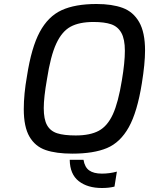

<svg xmlns="http://www.w3.org/2000/svg" viewBox="-20 -763 746 961"><path d="M99 -217Q99 -292 115 -382Q137 -525 179 -603Q221 -681 288.5 -712Q356 -743 463 -743Q541 -743 594 -723.5Q647 -704 676.5 -652.5Q706 -601 706 -510Q706 -445 690 -346Q667 -202 624.5 -126Q582 -50 515.5 -22Q449 6 342 6Q261 6 208.5 -12Q156 -30 127.5 -79Q99 -128 99 -217ZM590 -361Q605 -450 605 -509Q605 -567 587.5 -598.5Q570 -630 536.5 -641.5Q503 -653 448 -653Q377 -653 333.5 -629.5Q290 -606 261.5 -544.5Q233 -483 215 -366Q199 -275 199 -222Q199 -166 215.5 -136.5Q232 -107 266 -96Q300 -85 359 -85Q431 -85 474.5 -108.5Q518 -132 545 -191Q572 -250 590 -361ZM329 37H398Q404 74 426.5 90Q449 106 490 106Q528 106 565 96L553 171Q526 178 490 178Q418 178 374 143.5Q330 109 329 37Z"/></svg>

Font: Exo Medium
Style: Italic
Weight: 500
Italic angle: -9°
Designer: Natanael Gama
Foundry: Natanael Gama
Version: Version 1.500; ttfautohint (v1.6)